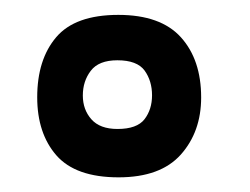

<svg xmlns="http://www.w3.org/2000/svg" viewBox="-20 -593 336 258"><path d="M139.3 -354.7Q81.7 -354.7 55.8 -384.2Q30 -413.8 30 -462.3Q30 -513 55.5 -543Q81 -573 139 -573Q195.9 -573 223.1 -542.9Q250.3 -512.8 250.3 -462Q250.3 -416 223 -385.3Q195.7 -354.7 139.3 -354.7ZM137.9 -419.7Q164 -419.7 174.2 -432.8Q184.3 -446 184.3 -464.9Q184.3 -484.3 174.3 -498.2Q164.2 -512 137.7 -512Q112.7 -512 102 -497.9Q91.3 -483.9 91.3 -464.7Q91.3 -445.7 102.8 -432.7Q114.3 -419.7 137.9 -419.7Z"/></svg>

Font: Darker Grotesque Light
Style: Regular
Weight: 300
Designer: Gabriel Lam
Foundry: TypeRant
Version: Version 1.000;gftools[0.9.28]